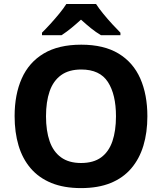

<svg xmlns="http://www.w3.org/2000/svg" viewBox="-20 -954 831 984"><path d="M735.3 -358Q735.3 -275 714.9 -207.5Q694.5 -140 652.7 -91Q610.9 -42 546.9 -16Q483 10 395.3 10Q307.6 10 243.5 -16.2Q179.3 -42.4 137.4 -91.2Q95.5 -140 75.2 -207.7Q54.9 -275.4 54.9 -359Q54.9 -469.6 91.5 -551.9Q128.1 -634.2 203.8 -679.6Q279.4 -725 396.3 -725Q512.4 -725 587.6 -679.5Q662.7 -634 699 -551.5Q735.3 -469 735.3 -358ZM215.8 -358Q215.8 -283.9 234.4 -230.1Q253 -176.4 293 -147.5Q333 -118.6 395.3 -118.6Q459.2 -118.6 498.5 -147.5Q537.8 -176.4 556.1 -230.1Q574.4 -283.9 574.4 -358Q574.4 -469.8 533 -533.8Q491.6 -597.8 396.3 -597.8Q333 -597.8 293 -568.8Q253 -539.8 234.4 -486.3Q215.8 -432.7 215.8 -358ZM472.2 -933.6Q486.7 -911 509.2 -883.5Q531.7 -856 555.5 -830.1Q579.4 -804.2 597.2 -786.5V-773.6H497.4Q471.4 -789 446.4 -809.2Q421.5 -829.3 395.1 -853.3Q368.7 -829.3 345.1 -810Q321.4 -790.6 295.4 -773.6H195.2V-786.5Q214.2 -805.2 237.7 -830.9Q261.2 -856.6 283.5 -883.8Q305.8 -911 320 -933.6Z"/></svg>

Font: Noto Sans Khmer
Style: Regular
Weight: 400
Designer: Danh Hong and the Monotype Design Team
Foundry: Monotype Imaging Inc.
Version: Version 2.003